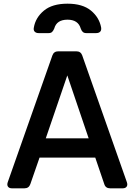

<svg xmlns="http://www.w3.org/2000/svg" viewBox="-20 -1024 732 1044"><path d="M45 0Q30 0 23.5 -9Q17 -18 22 -33L265 -723Q273 -745 297 -745H395Q419 -745 427 -723L670 -33Q675 -18 668.5 -9Q662 0 647 0H579Q554 0 547 -23L498 -167H195L145 -23Q137 0 113 0ZM229 -272H462L346 -614ZM190 -844Q176 -844 168.5 -852Q161 -860 164 -874Q173 -928 218.5 -966Q264 -1004 347 -1004Q429 -1004 474.5 -966.5Q520 -929 530 -874Q532 -859 524.5 -851.5Q517 -844 503 -844H449Q437 -844 430 -850.5Q423 -857 419 -869Q405 -917 347 -917Q288 -917 275 -869Q270 -857 263.5 -850.5Q257 -844 245 -844Z"/></svg>

Font: Pitagon Sans Text SemiBold
Style: Regular
Weight: 600
Designer: Travis Tran
Foundry: Pitagon
Version: Version 1.001; ttfautohint (v1.8.4.7-5d5b);gftools[0.9.26]